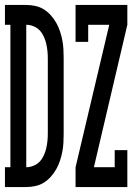

<svg xmlns="http://www.w3.org/2000/svg" viewBox="-28 -755 548 775"><path d="M-8 0V-80H14V-655H-8V-735H78Q96 -735 114.5 -731Q133 -727 148.5 -717.5Q164 -708 177 -693.5Q190 -679 199 -663Q208 -647 214 -629Q220 -611 223.5 -593Q227 -575 228 -556.5Q229 -538 229 -519V-216Q229 -197 228 -178.5Q227 -160 223.5 -142Q220 -124 214 -106Q208 -88 199 -72Q190 -56 177 -41.5Q164 -27 148.5 -17.5Q133 -8 114.5 -4Q96 0 78 0ZM78 -80Q93 -80 107.5 -86Q122 -92 132 -102.5Q142 -113 148.5 -127Q155 -141 158.5 -156Q162 -171 163.5 -186Q165 -201 165 -216V-519Q165 -534 163.5 -549Q162 -564 158.5 -579Q155 -594 148.5 -608Q142 -622 132 -632.5Q122 -643 107.5 -649Q93 -655 78 -655ZM277 0V-80L413 -655H328V-586H277V-735H486V-655L351 -80H435V-149H486V0Z"/></svg>

Font: Iosevka Slab Medium
Style: Regular
Weight: 500
Monospace: yes
Designer: Belleve Invis
Foundry: Belleve Invis
Version: Version 11.1.1; ttfautohint (v1.8.3)